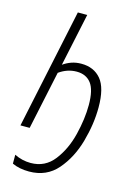

<svg xmlns="http://www.w3.org/2000/svg" viewBox="-140 -788 788 1106"><g transform="rotate(15 254.0 -235.0)"><path d="M439 -216Q439 -332 396.5 -383Q354 -434 279 -434Q247 -434 220 -424.5Q193 -415 171 -399L238 -714H182L31 0H86L160 -348Q209 -383 265 -383Q321 -383 351 -344Q381 -305 381 -215Q381 -132 357.5 -37Q334 58 281.5 126Q229 194 143 194Q92 194 46 171V224Q88 244 147 244Q251 244 315 170Q379 96 409 -10.5Q439 -117 439 -216Z"/></g></svg>

Font: Noto Sans UI SemiCondensed Light
Style: Italic
Weight: 300
Width: 4
Designer: Monotype Design Team
Foundry: Monotype Imaging Inc.
Version: 1.001